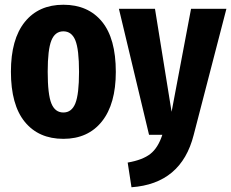

<svg xmlns="http://www.w3.org/2000/svg" viewBox="-20 -568 974 809"><path d="M468 -265Q468 -130 409.5 -56.5Q351 17 247 17Q143 17 84.5 -54.5Q26 -126 26 -266Q26 -403 84.5 -475.5Q143 -548 247 -548Q351 -548 409.5 -477Q468 -406 468 -265ZM181 -266Q181 -170 196.5 -132Q212 -94 247 -94Q282 -94 297.5 -132.5Q313 -171 313 -265Q313 -360 297.5 -398Q282 -436 247 -436Q212 -436 196.5 -397.5Q181 -359 181 -266ZM796 1Q744 206 534 221L518 117Q581 106 613.5 80.5Q646 55 664 0H608L481 -531H633L703 -97L785 -531H934Z"/></svg>

Font: Fira Sans Extra Condensed
Style: Bold
Weight: 700
Width: 1
Designer: Carrois Corporate & Edenspiekermann AG
Foundry: Carrois Corporate GbR & Edenspiekermann AG
Version: Version 4.203